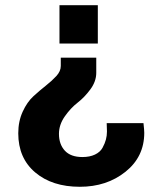

<svg xmlns="http://www.w3.org/2000/svg" viewBox="-20 -531 612 736"><path d="M208 -364V-511H355V-364ZM286 185Q180 185 115 130Q50 75 50 -20Q50 -66 67 -103Q84 -140 108 -162Q132 -184 155.5 -202.5Q179 -221 196 -239.5Q213 -258 213 -278V-310H349V-252Q349 -219 326.5 -188.5Q304 -158 277.5 -137.5Q251 -117 228.5 -85Q206 -53 206 -18Q206 22 228.5 46.5Q251 71 296 71Q324 71 344 61.5Q364 52 373 35.5Q382 19 386 4Q390 -11 390 -27L389 -59H530Q533 -32 533 -22Q533 70 461 127.5Q389 185 286 185Z"/></svg>

Font: Chivo
Style: Bold
Weight: 700
Designer: Hector Gatti
Foundry: Omnibus-Type
Version: Version 1.007;PS 001.007;hotconv 1.0.88;makeotf.lib2.5.64775